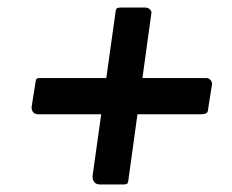

<svg xmlns="http://www.w3.org/2000/svg" viewBox="-20 -628 614 509"><path d="M532 -341Q532 -331 527 -328Q522 -325 510 -325H82Q72 -325 67.5 -331Q63 -337 64 -346L74 -409Q75 -417 77 -419Q79 -421 85 -421H528Q534 -421 538.5 -415.5Q543 -410 542 -404ZM245 -139Q234 -139 229 -146.5Q224 -154 226 -166L286 -594Q287 -604 290 -606Q293 -608 302 -608H365Q373 -608 378 -602.5Q383 -597 381 -591L320 -148Q319 -142 316.5 -140.5Q314 -139 307 -139Z"/></svg>

Font: Libre Franklin SemiBold
Style: Italic
Weight: 600
Italic angle: -8°
Designer: Pablo Impallari, Rodrigo Fuenzalida, Nhung Nguyen
Foundry: Impallari Type
Version: Version 3.000